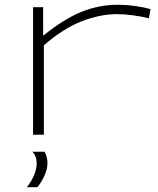

<svg xmlns="http://www.w3.org/2000/svg" viewBox="-20 -562 659 801"><path d="M160 -532V-413Q248 -484 321 -513Q394 -542 469 -542Q510 -542 547 -536.5Q584 -531 608 -524L601 -486Q571 -493 535.5 -498Q500 -503 468 -503Q398 -503 321.5 -473.5Q245 -444 163 -373V0H118V-532ZM92 219Q111 195 122 169Q133 143 133 119Q133 89 115 71H166Q178 93 178 118Q178 142 166.5 168.5Q155 195 136 219Z"/></svg>

Font: Georama ExtraExtended ExtraLight
Style: Regular
Weight: 200
Width: 8
Designer: Jean-Baptiste Levee
Foundry: Production Type
Version: Version 1.000